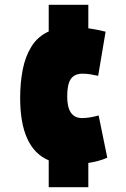

<svg xmlns="http://www.w3.org/2000/svg" viewBox="-20 -674 523 800"><path d="M183 106V-6Q64 -56 64 -266Q64 -328 74.5 -383Q85 -438 111 -480Q137 -522 183 -543V-654H348V-556Q370 -553 389 -549Q408 -545 420 -542L389 -358Q374 -361 358.5 -364Q343 -367 324 -367Q291 -367 275.5 -345.5Q260 -324 260 -272Q260 -182 322 -182Q352 -182 391 -193L427 -17Q394 -2 348 5V106Z"/></svg>

Font: Georama Condensed Black
Style: Regular
Weight: 900
Width: 3
Designer: Jean-Baptiste Levee
Foundry: Production Type
Version: Version 1.000